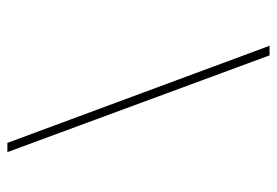

<svg xmlns="http://www.w3.org/2000/svg" viewBox="-135 -615 750 520"><g transform="rotate(90 240.0 -355.0)"><path d="M130 -710 392 0H367L104 -710Z"/></g></svg>

Font: Raleway Thin
Style: Italic
Weight: 100
Italic angle: -12°
Designer: Matt McInerney, Pablo Impallari, Rodrigo Fuenzalida
Foundry: Matt McInerney, Pablo Impallari, Rodrigo Fuenzalida
Version: Version 4.026